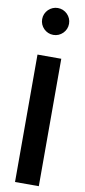

<svg xmlns="http://www.w3.org/2000/svg" viewBox="-111 -1075 492 1113"><g transform="rotate(10 135.0 -518.0)"><path d="M65 0V-750H205V0ZM135 -878.2Q118.6 -878.2 104.3 -884.3Q90 -890.5 79.1 -901.4Q68.2 -912.3 62 -926.6Q55.9 -940.9 55.9 -957.3Q55.9 -973.6 62 -988Q68.2 -1002.3 79.1 -1013.2Q90 -1024.1 104.3 -1030.2Q118.6 -1036.4 135 -1036.4Q151.4 -1036.4 165.7 -1030.2Q180 -1024.1 190.9 -1013.2Q201.8 -1002.3 208 -988Q214.1 -973.6 214.1 -957.3Q214.1 -940.9 208 -926.6Q201.8 -912.3 190.9 -901.4Q180 -890.5 165.7 -884.3Q151.4 -878.2 135 -878.2Z"/></g></svg>

Font: Spartan
Style: Bold
Weight: 700
Designer: Matt Bailey, Mirko Velimirovic
Foundry: Matt Bailey
Version: Version 1.005